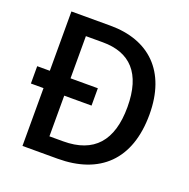

<svg xmlns="http://www.w3.org/2000/svg" viewBox="-127 -836 943 958"><g transform="rotate(20 344.5 -357.0)"><path d="M299 -714H92V-399H25V-307H92V0H278C501 0 634 -123 634 -364C634 -593 504 -714 299 -714ZM292 -623C436 -623 518 -541 518 -361C518 -182 438 -91 275 -91H202V-307H347V-399H202V-623Z"/></g></svg>

Font: Noto Sans Thai Medium
Style: Regular
Weight: 500
Designer: Monotype Design Team
Foundry: Monotype Imaging Inc.
Version: Version 1.901